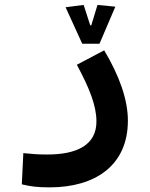

<svg xmlns="http://www.w3.org/2000/svg" viewBox="-20 -540 626 799"><path d="M186.5 239.7C376.5 239.7 512.2 148.4 512.2 -38.1C512.2 -126 476.1 -225.6 413.6 -330.6L299.8 -270.5C353 -171.4 381.3 -100.1 381.3 -34.2C381.3 62.5 301.8 103 176.8 103C132.8 103 114.3 100.6 77.1 97.2L70.8 227.1C106.9 235.8 134.3 239.7 186.5 239.7ZM322.3 -357.9H394L460 -512.2L385.7 -519.5L359.9 -434.6H355.5L328.1 -519.5L252.9 -509.8Z"/></svg>

Font: CaskaydiaCove Nerd Font
Style: Bold
Weight: 700
Designer: Aaron Bell
Foundry: Saja Typeworks
Version: Version 2111.1;Nerd Fonts 2.3.0